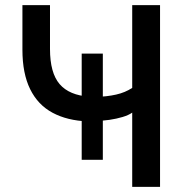

<svg xmlns="http://www.w3.org/2000/svg" viewBox="-20 -725 738 745"><path d="M493 0V-288Q479 -278 455.5 -271Q432 -264 405 -260Q378 -256 351 -256L379 -271V-105H297V-269L320 -254Q241 -257 184 -287.5Q127 -318 97 -379Q67 -440 67 -532V-705H174V-535Q174 -442 211.5 -398.5Q249 -355 327 -350L297 -340V-517H379V-340L352 -349Q395 -350 430.5 -358Q466 -366 493 -384V-705H601V0Z"/></svg>

Font: Nunito Sans 7pt SemiCondensed SemiBold
Style: Regular
Weight: 600
Width: 4
Designer: Vernon Adams
Foundry: Vernon Adams
Version: Version 3.101;gftools[0.9.27]